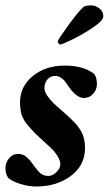

<svg xmlns="http://www.w3.org/2000/svg" viewBox="-21 -680 400 707"><path d="M200.2 -515.6Q192.4 -520.5 191.4 -527.3Q193.8 -536.1 229.5 -585.4Q265.1 -634.8 285.2 -653.3Q292 -660.2 315.4 -660.2Q330.1 -660.2 344.7 -649.2Q359.4 -638.2 359.4 -620.1Q359.4 -604.5 322.3 -579.3Q285.2 -554.2 248.3 -536.1Q211.4 -518.1 200.2 -515.6ZM217.8 -438.5Q286.1 -438.5 325.2 -408.2Q335.9 -396.5 335.9 -369.1Q335.9 -351.1 322.5 -335.2Q309.1 -319.3 287.1 -319.3Q260.3 -319.3 229.5 -364.3Q221.7 -376.5 216.3 -382.8Q210.9 -389.2 201.9 -394.8Q192.9 -400.4 181.6 -400.4Q165 -400.4 153.8 -387.7Q142.6 -375 142.6 -355.5Q142.6 -342.8 153.1 -327.4Q163.6 -312 175.5 -300.5Q187.5 -289.1 208 -271.5Q228.5 -253.9 237.3 -245.1Q250.5 -232.4 256.6 -225.8Q262.7 -219.2 272.7 -204.6Q282.7 -189.9 287.4 -172.6Q292 -155.3 292 -133.8Q292 -70.8 239.5 -32Q187 6.8 113.3 6.8Q85 6.8 56.2 -2Q27.3 -10.7 10.7 -23.4Q-1 -37.6 -1 -60.5Q-1 -80.6 12.2 -96.9Q25.4 -113.3 45.9 -113.3Q63 -113.3 75.9 -102.5Q88.9 -91.8 104.5 -69.3Q118.7 -49.3 129.4 -40.8Q140.1 -32.2 157.2 -32.2Q172.9 -32.2 187 -46.4Q201.2 -60.5 201.2 -74.2Q201.2 -89.4 190.2 -106.4Q179.2 -123.5 165.5 -136.2Q151.9 -148.9 131.6 -167.2Q111.3 -185.5 100.6 -197.3Q99.1 -199.2 91.8 -207Q84.5 -214.8 82.5 -217.3Q80.6 -219.7 75 -227.1Q69.3 -234.4 67.4 -238.5Q65.4 -242.7 61.5 -250.7Q57.6 -258.8 56.4 -265.6Q55.2 -272.5 54 -282.2Q52.7 -292 52.7 -302.7Q52.7 -361.3 99.6 -399.9Q146.5 -438.5 217.8 -438.5Z"/></svg>

Font: Amiri
Style: Bold Slanted
Weight: 700
Italic angle: 9°
Designer: Khaled Hosny
Version: Version 000.107